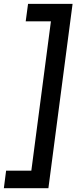

<svg xmlns="http://www.w3.org/2000/svg" viewBox="-46 -860 400 1000"><path d="M206.1 120.1H-25.9L-14.2 28.8H117.2L219.2 -749H87.9L100.1 -839.8H332Z"/></svg>

Font: Cooper Hewitt
Style: Medium Italic
Weight: 708
Designer: Village Type and Design LLC
Foundry: Cooper Hewitt Smithsonian Design Museum
Version: 1.000